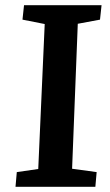

<svg xmlns="http://www.w3.org/2000/svg" viewBox="-20 -723 425 743"><path d="M153 -630 67 -647 73 -703H373L367 -647L281 -631L259 -70L354 -57L349 0H40L45 -57L128 -69Z"/></svg>

Font: Literata 18pt SemiBold
Style: Italic
Weight: 600
Italic angle: -2°
Designer: Latin by Veronika Burian and Jose Scaglione. Greek by Irene Vlachou. Cyrillic by Vera Evstafieva
Foundry: TypeTogether
Version: Version 3.103;gftools[0.9.29]